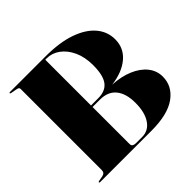

<svg xmlns="http://www.w3.org/2000/svg" viewBox="-172 -877 1054 1054"><g transform="rotate(-45 355.5 -350.0)"><path d="M690 -166Q690 -92.5 626 -46.2Q562 0 435 0H37Q31 0 31 -4Q31 -7.5 39 -9L67 -14Q90 -18.5 90 -40V-671Q90 -677 85.8 -680.2Q81.5 -683.5 67 -686L39 -691Q31 -692.5 31 -696Q31 -700 37 -700H314Q422 -700 497 -673.8Q572 -647.5 611 -601.5Q650 -555.5 650 -496Q650 -428.5 599.5 -385.5Q549 -342.5 462 -331.5Q529 -328 580.5 -306.2Q632 -284.5 661 -248.5Q690 -212.5 690 -166ZM310 -688H299V-333H356Q411.5 -333 437.8 -368Q464 -403 464 -481Q464 -544 442.5 -590.5Q421 -637 386 -662.5Q351 -688 310 -688ZM356 -321H299V-34Q299 -21.5 307 -16.8Q315 -12 329 -12H375Q424.5 -12 453.2 -54.5Q482 -97 482 -171Q482 -242.5 450.2 -281.8Q418.5 -321 356 -321Z"/></g></svg>

Font: Fraunces 144pt Black
Style: Regular
Weight: 900
Version: Version 1.000;[0bf87f6ff]